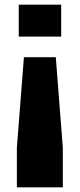

<svg xmlns="http://www.w3.org/2000/svg" viewBox="-20 -649 340 819"><path d="M82 -405H218L248 -19V150H52V-19ZM60 -629H241V-493H60Z"/></svg>

Font: Protest Strike
Style: Regular
Weight: 400
Designer: Octavio Pardo
Foundry: Ashler Design
Version: Version 2.005; ttfautohint (v1.8.4.7-5d5b)